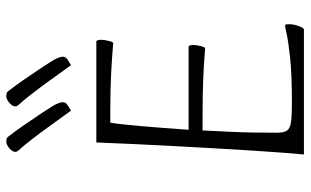

<svg xmlns="http://www.w3.org/2000/svg" viewBox="-202 -754 956 591"><g transform="rotate(-90 275.5 -458.0)"><path d="M96 0Q98 -19 101 -58.5Q104 -98 107.5 -151.5Q111 -205 114.5 -267Q118 -329 121.5 -394Q125 -459 128 -522Q131 -585 133 -639H444Q446 -639 447.5 -635Q449 -631 449 -625Q449 -614 445.5 -600.5Q442 -587 439 -587Q438 -587 414 -589Q390 -591 343.5 -593.5Q297 -596 226 -596H194Q191 -580 188.5 -554.5Q186 -529 183 -497.5Q180 -466 177.5 -430Q175 -394 172 -355H428Q430 -355 431.5 -351Q433 -347 433 -341Q433 -330 429.5 -317Q426 -304 423 -304Q421 -304 397.5 -306Q374 -308 327.5 -310Q281 -312 210 -312H170Q168 -270 166 -230Q164 -190 163.5 -153Q163 -116 163 -82Q163 -63 169 -53Q175 -43 194.5 -40Q214 -37 252 -37Q343 -37 393.5 -42.5Q444 -48 466.5 -53Q489 -58 492 -58Q496 -58 496.5 -54Q497 -50 497 -44Q497 -35 494 -24.5Q491 -14 487.5 -7Q484 0 480 0ZM371 -717Q370 -718 356 -737.5Q342 -757 322.5 -784Q303 -811 284.5 -835Q266 -859 257 -869Q253 -873 248.5 -878.5Q244 -884 244 -888Q244 -894 249 -900.5Q254 -907 261.5 -911.5Q269 -916 274 -916Q282 -916 285 -915Q288 -914 291 -910Q306 -891 324 -865Q342 -839 359 -813.5Q376 -788 387 -770Q390 -765 393.5 -756.5Q397 -748 397 -741Q397 -733 385 -725.5Q373 -718 371 -717ZM231 -717Q230 -718 216 -737.5Q202 -757 182.5 -784Q163 -811 144.5 -835Q126 -859 117 -869Q113 -873 108.5 -878.5Q104 -884 104 -888Q104 -894 109 -900.5Q114 -907 121.5 -911.5Q129 -916 134 -916Q142 -916 145 -915Q148 -914 151 -910Q166 -891 184 -865Q202 -839 219 -813.5Q236 -788 247 -770Q250 -765 253.5 -756.5Q257 -748 257 -741Q257 -733 245 -725.5Q233 -718 231 -717Z"/></g></svg>

Font: Briem Hand Thin
Style: Regular
Weight: 100
Designer: Gunnlaugur SE Briem, Eben Sorkin
Foundry: Sorkin Type Co.
Version: Version 1.003